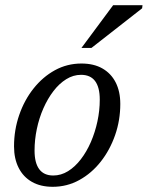

<svg xmlns="http://www.w3.org/2000/svg" viewBox="-20 -709 568 739"><path d="M293.5 -464.5Q341 -464.5 374.2 -445.5Q407.5 -426.5 425.2 -391.8Q443 -357 443 -309Q443 -246 423 -188.8Q403 -131.5 367.8 -86.8Q332.5 -42 285.2 -16Q238 10 183 10Q136 10 102.8 -9Q69.5 -28 51.8 -63Q34 -98 34 -145.5Q34 -208.5 53.8 -266Q73.5 -323.5 109 -368.2Q144.5 -413 191.5 -438.8Q238.5 -464.5 293.5 -464.5ZM185 -33.5Q215 -33.5 242 -50.2Q269 -67 291.2 -96Q313.5 -125 329.8 -162.5Q346 -200 355 -241.8Q364 -283.5 364 -325.5Q364 -373 346 -397Q328 -421 292 -421Q262 -421 235 -404.2Q208 -387.5 185.8 -358.5Q163.5 -329.5 147 -292Q130.5 -254.5 121.8 -212.8Q113 -171 113 -129.5Q113 -82 131 -57.8Q149 -33.5 185 -33.5ZM293.5 -524.5 415.5 -689H528.5L527 -677L332 -524.5Z"/></svg>

Font: Newsreader 14pt
Style: Italic
Weight: 400
Italic angle: -17°
Designer: Hugues Gentile
Foundry: Production Type
Version: Version 1.003